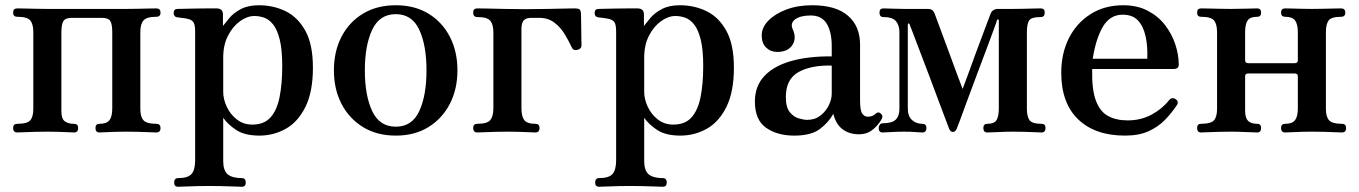

<svg xmlns="http://www.w3.org/2000/svg" viewBox="-20 -505 5182 732"><path d="M46 0Q30 0 30 -17Q30 -33 46 -33Q84 -33 95.5 -46.5Q107 -60 107 -90V-383Q107 -413 95.5 -427Q84 -441 46 -441Q30 -441 30 -457Q30 -473 46 -473Q53 -473 74 -472.5Q95 -472 119.5 -471.5Q144 -471 161 -471H461Q479 -471 503 -471.5Q527 -472 548 -472.5Q569 -473 576 -473Q592 -473 592 -457Q592 -441 576 -441Q539 -441 527 -427Q515 -413 515 -383V-90Q515 -60 527 -46.5Q539 -33 576 -33Q592 -33 592 -17Q592 0 576 0Q569 0 548 -1Q527 -2 503 -2.5Q479 -3 461 -3Q444 -3 423 -2.5Q402 -2 384.5 -1Q367 0 359 0Q344 0 344 -17Q344 -33 359 -33Q387 -33 397.5 -47Q408 -61 408 -92V-381Q408 -413 400.5 -425Q393 -437 367 -437H255Q230 -437 222 -425Q214 -413 214 -381V-80Q214 -53 226.5 -43Q239 -33 262 -33Q278 -33 278 -17Q278 0 262 0Q255 0 237.5 -1Q220 -2 199.5 -2.5Q179 -3 161 -3Q144 -3 119.5 -2.5Q95 -2 74 -1Q53 0 46 0Z M659 207Q644 207 644 191Q644 174 659 174Q697 174 710.5 158Q724 142 724 106V-384Q724 -412 717 -421Q710 -430 696 -433Q689 -435 675.5 -436.5Q662 -438 656 -439Q642 -441 642 -455Q642 -471 657 -471Q660 -471 681 -471.5Q702 -472 728.5 -472.5Q755 -473 777 -473Q799 -473 805 -473Q830 -473 830 -450V-406Q839 -418 855 -437Q871 -456 898.5 -470.5Q926 -485 967 -485Q1022 -485 1068.5 -462.5Q1115 -440 1144 -388Q1173 -336 1173 -247Q1173 -155 1144.5 -97.5Q1116 -40 1069.5 -14Q1023 12 969 12Q913 12 880.5 -9.5Q848 -31 831 -56V109Q831 145 848 159.5Q865 174 902 174Q917 174 917 191Q917 207 902 207Q895 207 871.5 206Q848 205 821.5 204.5Q795 204 777 204Q760 204 735 204.5Q710 205 688.5 206Q667 207 659 207ZM942 -30Q987 -30 1011.5 -57.5Q1036 -85 1046 -135.5Q1056 -186 1056 -253Q1056 -316 1046.5 -354Q1037 -392 1021.5 -411.5Q1006 -431 987.5 -437.5Q969 -444 950 -444Q923 -444 895.5 -424.5Q868 -405 849.5 -369.5Q831 -334 831 -285V-155Q831 -127 844.5 -98Q858 -69 883 -49.5Q908 -30 942 -30Z M1489 12Q1417 12 1364 -20.5Q1311 -53 1282 -109Q1253 -165 1253 -237Q1253 -309 1282 -365Q1311 -421 1364 -453Q1417 -485 1489 -485Q1561 -485 1613.5 -453Q1666 -421 1695 -365Q1724 -309 1724 -237Q1724 -165 1695 -109Q1666 -53 1613.5 -20.5Q1561 12 1489 12ZM1489 -22Q1551 -22 1578.5 -81.5Q1606 -141 1606 -237Q1606 -332 1578.5 -391.5Q1551 -451 1489 -451Q1427 -451 1399 -391.5Q1371 -332 1371 -237Q1371 -141 1399 -81.5Q1427 -22 1489 -22Z M1800 0Q1784 0 1784 -17Q1784 -33 1800 -33Q1838 -33 1849.5 -47.5Q1861 -62 1861 -92V-381Q1861 -411 1849.5 -425.5Q1838 -440 1800 -440Q1784 -440 1784 -457Q1784 -473 1800 -473Q1807 -473 1835 -472.5Q1863 -472 1902.5 -471Q1942 -470 1984 -470Q2025 -470 2067.5 -471Q2110 -472 2140 -472.5Q2170 -473 2172 -473Q2184 -473 2189 -469.5Q2194 -466 2195 -454Q2195 -447 2195.5 -428.5Q2196 -410 2196 -389Q2196 -368 2196.5 -351.5Q2197 -335 2197 -332Q2197 -319 2182 -315Q2167 -311 2161 -322Q2150 -346 2134 -373Q2118 -400 2094 -418.5Q2070 -437 2035 -437H2006Q1985 -437 1976.5 -427Q1968 -417 1968 -394V-92Q1968 -62 1978.5 -47.5Q1989 -33 2021 -33Q2037 -33 2037 -17Q2037 0 2021 0Q2014 0 1995 -1Q1976 -2 1954.5 -2.5Q1933 -3 1915 -3Q1898 -3 1873.5 -2.5Q1849 -2 1828.5 -1Q1808 0 1800 0Z M2264 207Q2249 207 2249 191Q2249 174 2264 174Q2302 174 2315.5 158Q2329 142 2329 106V-384Q2329 -412 2322 -421Q2315 -430 2301 -433Q2294 -435 2280.5 -436.5Q2267 -438 2261 -439Q2247 -441 2247 -455Q2247 -471 2262 -471Q2265 -471 2286 -471.5Q2307 -472 2333.5 -472.5Q2360 -473 2382 -473Q2404 -473 2410 -473Q2435 -473 2435 -450V-406Q2444 -418 2460 -437Q2476 -456 2503.5 -470.5Q2531 -485 2572 -485Q2627 -485 2673.5 -462.5Q2720 -440 2749 -388Q2778 -336 2778 -247Q2778 -155 2749.5 -97.5Q2721 -40 2674.5 -14Q2628 12 2574 12Q2518 12 2485.5 -9.5Q2453 -31 2436 -56V109Q2436 145 2453 159.5Q2470 174 2507 174Q2522 174 2522 191Q2522 207 2507 207Q2500 207 2476.5 206Q2453 205 2426.5 204.5Q2400 204 2382 204Q2365 204 2340 204.5Q2315 205 2293.5 206Q2272 207 2264 207ZM2547 -30Q2592 -30 2616.5 -57.5Q2641 -85 2651 -135.5Q2661 -186 2661 -253Q2661 -316 2651.5 -354Q2642 -392 2626.5 -411.5Q2611 -431 2592.5 -437.5Q2574 -444 2555 -444Q2528 -444 2500.5 -424.5Q2473 -405 2454.5 -369.5Q2436 -334 2436 -285V-155Q2436 -127 2449.5 -98Q2463 -69 2488 -49.5Q2513 -30 2547 -30Z M3008 12Q2943 12 2900.5 -18Q2858 -48 2858 -118Q2858 -177 2894.5 -215.5Q2931 -254 2997 -272.5Q3063 -291 3151 -290V-329Q3151 -383 3132 -414.5Q3113 -446 3071 -446Q3032 -446 3012 -431.5Q2992 -417 3002 -394Q3018 -360 3001 -333.5Q2984 -307 2943 -307Q2918 -307 2901 -323.5Q2884 -340 2884 -370Q2884 -400 2909 -426Q2934 -452 2977.5 -468.5Q3021 -485 3076 -485Q3167 -485 3213 -445Q3259 -405 3259 -335V-123Q3259 -83 3267.5 -71.5Q3276 -60 3289 -60Q3299 -60 3306.5 -63.5Q3314 -67 3318 -71Q3329 -82 3340 -70Q3345 -65 3344 -59Q3343 -53 3339 -47Q3325 -24 3304.5 -8.5Q3284 7 3255 7Q3218 7 3192.5 -12Q3167 -31 3157 -71Q3139 -38 3105.5 -13Q3072 12 3008 12ZM3058 -48Q3087 -48 3108 -64.5Q3129 -81 3140 -104Q3151 -127 3151 -148V-255Q3072 -257 3024 -230Q2976 -203 2976 -135Q2976 -96 2991 -77.5Q3006 -59 3025.5 -53.5Q3045 -48 3058 -48Z M3345 0Q3330 0 3330 -17Q3330 -24 3334 -29.5Q3338 -35 3345 -35Q3380 -35 3394.5 -48.5Q3409 -62 3409 -90V-383Q3409 -408 3396 -424Q3383 -440 3348 -440Q3333 -440 3333 -457Q3333 -473 3348 -473Q3359 -473 3380 -472Q3401 -471 3427 -471H3516Q3528 -471 3534 -466.5Q3540 -462 3543 -454Q3545 -449 3554 -424.5Q3563 -400 3576 -365Q3589 -330 3603 -292Q3617 -254 3629.5 -220Q3642 -186 3650 -166Q3658 -186 3670 -219.5Q3682 -253 3696 -291Q3710 -329 3723 -363.5Q3736 -398 3745 -422Q3754 -446 3756 -451Q3763 -471 3785 -471H3843Q3861 -471 3882.5 -471.5Q3904 -472 3922.5 -472.5Q3941 -473 3948 -473Q3963 -473 3963 -457Q3963 -440 3948 -440Q3911 -440 3903 -426Q3895 -412 3895 -383V-90Q3895 -62 3904.5 -47.5Q3914 -33 3951 -33Q3966 -33 3966 -17Q3966 0 3951 0Q3944 0 3924.5 -1Q3905 -2 3883 -2.5Q3861 -3 3843 -3Q3817 -3 3786 -1.5Q3755 0 3744 0Q3729 0 3729 -17Q3729 -33 3744 -33Q3771 -33 3779.5 -47.5Q3788 -62 3788 -92V-427Q3788 -431 3785 -431Q3782 -431 3781 -428Q3781 -426 3770 -396Q3759 -366 3742 -320.5Q3725 -275 3705.5 -223.5Q3686 -172 3669 -125.5Q3652 -79 3640.5 -48Q3629 -17 3627 -13Q3622 -2 3613 -2Q3604 -2 3599 -13Q3598 -15 3587 -44.5Q3576 -74 3559 -119Q3542 -164 3523 -215Q3504 -266 3486.5 -311Q3469 -356 3458.5 -384.5Q3448 -413 3447 -414Q3446 -416 3443.5 -415.5Q3441 -415 3441 -412V-91Q3441 -62 3457 -47.5Q3473 -33 3496 -33Q3512 -33 3512 -17Q3512 0 3496 0Q3486 0 3469.5 -1.5Q3453 -3 3427 -3Q3401 -3 3378.5 -1.5Q3356 0 3345 0Z M4269 12Q4155 12 4090.5 -50Q4026 -112 4026 -228Q4026 -301 4055 -359Q4084 -417 4137.5 -451Q4191 -485 4262 -485Q4316 -485 4356 -464Q4396 -443 4422 -409Q4448 -375 4461 -335.5Q4474 -296 4474 -258Q4474 -242 4454 -242H4144Q4142 -166 4157.5 -123Q4173 -80 4204 -63Q4235 -46 4279 -46Q4330 -46 4370.5 -68Q4411 -90 4437 -123Q4448 -136 4462 -127Q4476 -118 4466 -103Q4446 -73 4420.5 -47Q4395 -21 4358.5 -4.5Q4322 12 4269 12ZM4146 -281H4354Q4356 -329 4347.5 -367Q4339 -405 4318.5 -427Q4298 -449 4260 -449Q4212 -449 4185 -403.5Q4158 -358 4146 -281Z M4559 0Q4544 0 4544 -17Q4544 -33 4559 -33Q4597 -33 4608.5 -46.5Q4620 -60 4620 -90V-383Q4620 -413 4608.5 -427Q4597 -441 4559 -441Q4544 -441 4544 -457Q4544 -473 4559 -473Q4567 -473 4587.5 -472.5Q4608 -472 4632.5 -471.5Q4657 -471 4674 -471Q4700 -471 4731 -472Q4762 -473 4773 -473Q4788 -473 4788 -457Q4788 -441 4773 -441Q4746 -441 4736.5 -427Q4727 -413 4727 -381V-275Q4727 -264 4740 -264H4915Q4928 -264 4928 -275V-381Q4928 -413 4917.5 -427Q4907 -441 4880 -441Q4864 -441 4864 -457Q4864 -473 4880 -473Q4887 -473 4904.5 -472.5Q4922 -472 4943 -471.5Q4964 -471 4981 -471Q4999 -471 5022.5 -471.5Q5046 -472 5066 -472.5Q5086 -473 5093 -473Q5109 -473 5109 -457Q5109 -441 5093 -441Q5056 -441 5045.5 -427Q5035 -413 5035 -383V-90Q5035 -60 5047 -46.5Q5059 -33 5096 -33Q5112 -33 5112 -17Q5112 0 5096 0Q5089 0 5068 -1Q5047 -2 5023 -2.5Q4999 -3 4981 -3Q4964 -3 4943 -2.5Q4922 -2 4904.5 -1Q4887 0 4880 0Q4864 0 4864 -17Q4864 -33 4880 -33Q4907 -33 4917.5 -47Q4928 -61 4928 -92V-215Q4928 -225 4915 -225H4740Q4727 -225 4727 -215V-83Q4727 -56 4738 -44.5Q4749 -33 4773 -33Q4788 -33 4788 -17Q4788 0 4773 0Q4762 0 4731 -1.5Q4700 -3 4674 -3Q4657 -3 4632.5 -2.5Q4608 -2 4587.5 -1Q4567 0 4559 0Z"/></svg>

Font: Zen Antique
Style: Regular
Weight: 400
Designer: Yoshimichi Ohira
Foundry: Positype
Version: Version 1.001